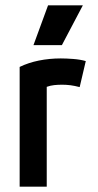

<svg xmlns="http://www.w3.org/2000/svg" viewBox="-20 -703 370 723"><path d="M303 -473 280 -375Q261 -380 245.5 -382Q230 -384 214 -384Q198 -384 184 -382.5Q170 -381 156 -376V0H54V-451Q87 -467 126.5 -475Q166 -483 209 -483Q229 -483 255.5 -481Q282 -479 303 -473ZM161 -683H292L213 -533H106Z"/></svg>

Font: Kreadon Light
Style: Bold
Weight: 600
Designer: Reiya WATANABE
Foundry: StudioGnu
Version: Version 1.003; ttfautohint (v1.8.4.7-5d5b);gftools[0.9.32]